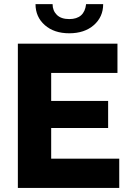

<svg xmlns="http://www.w3.org/2000/svg" viewBox="-20 -925 639 945"><path d="M320.8 -761.2Q246.1 -761.2 200.4 -801.5Q154.8 -841.8 154.8 -904.8H238.8Q238.8 -872.6 259.8 -851.8Q280.8 -831.1 320.8 -831.1Q395.5 -831.1 403.8 -904.8H487.8Q487.8 -841.8 441.9 -801.5Q396 -761.2 320.8 -761.2ZM566.9 -144V0H67.9V-710H558.1V-565.9H231.9V-428.2H512.2V-294.9H231.9V-144Z"/></svg>

Font: Raleway-v4020 ExtraBold
Style: Regular
Weight: 800
Designer: Matt McInerney, Pablo Impallari, Rodrigo Fuenzalida
Foundry: Matt McInerney, Pablo Impallari, Rodrigo Fuenzalida
Version: Version 4.020;PS 004.020;hotconv 1.0.88;makeotf.lib2.5.64775